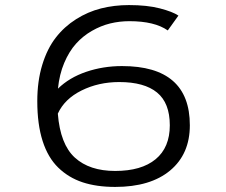

<svg xmlns="http://www.w3.org/2000/svg" viewBox="-20 -726 890 757"><path d="M461 -465.5Q728.5 -465.5 728.5 -232Q728.5 -118.5 650.8 -53.8Q573 11 434 11Q361 11 305.8 -7.2Q250.5 -25.5 209.8 -65Q169 -104.5 148 -170.2Q127 -236 127 -327Q127 -406 146.5 -470Q166 -534 199.8 -577.5Q233.5 -621 279.8 -650.2Q326 -679.5 378.2 -692.8Q430.5 -706 488.5 -706Q560 -706 610.2 -693Q660.5 -680 683.5 -664.5L641.5 -606Q589.5 -642.5 490 -642.5Q451 -642.5 414.2 -633.5Q377.5 -624.5 342.2 -604.2Q307 -584 279.8 -553.8Q252.5 -523.5 233.2 -478Q214 -432.5 208.5 -376.5Q253 -420 319.8 -442.8Q386.5 -465.5 461 -465.5ZM450 -402.5Q368.5 -402.5 301.5 -369.2Q234.5 -336 208 -278Q217.5 -157 275.2 -104.5Q333 -52 434 -52Q537.5 -52 593.5 -98.2Q649.5 -144.5 649.5 -232Q649.5 -320 599.2 -361.2Q549 -402.5 450 -402.5Z"/></svg>

Font: League Mono Wide Light
Style: Regular
Weight: 300
Width: 8
Designer: Tyler Finck
Foundry: The League of Moveable Type / Tyler Finck
Version: Version 2.210